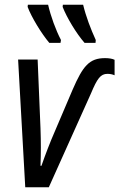

<svg xmlns="http://www.w3.org/2000/svg" viewBox="-20 -786 501 806"><path d="M187 -606H234L236 -618C214 -660 193 -718 182 -766H97L96 -757C112 -714 154 -645 187 -606ZM335 -606H381L382 -618C361 -664 341 -716 329 -766H244L243 -757C260 -713 300 -646 335 -606ZM86 0H185L362 -394C388 -456 402 -476 431 -476C442 -476 452 -474 461 -470V-535C451 -540 436 -542 421 -542C355 -542 328 -509 285 -410L207 -227C192 -193 171 -139 154 -90H150C152 -145 152 -188 150 -247L138 -536H56Z"/></svg>

Font: Noto Sans Display SemiCondensed
Style: Italic
Weight: 400
Width: 4
Italic angle: -12°
Designer: Monotype Design Team
Foundry: Monotype Imaging Inc.
Version: Version 1.900